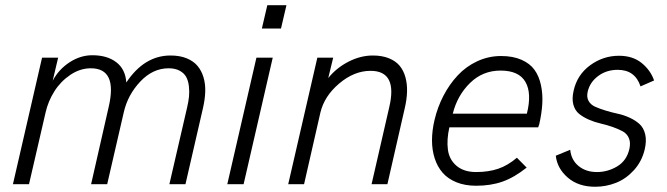

<svg xmlns="http://www.w3.org/2000/svg" viewBox="-20 -710 2572 740"><path d="M29.8 0 142.1 -487.8H204.1L183.1 -398.9Q206.5 -442.9 248.3 -470Q290 -497.1 335.9 -497.1Q393.1 -497.1 428.2 -470.2Q463.4 -443.4 466.8 -392.1Q536.1 -496.1 637.2 -496.1Q672.9 -496.1 699.2 -485.4Q725.6 -474.6 741.2 -456.1Q756.8 -437.5 764.4 -411.9Q772 -386.2 771 -356.4Q770 -326.7 762.2 -293L694.8 0H632.8L701.2 -295.9Q706.5 -318.4 708.5 -337.9Q710.4 -357.4 708 -378.2Q705.6 -398.9 697.5 -413.6Q689.5 -428.2 672.4 -437.5Q655.3 -446.8 629.9 -446.8Q568.8 -446.8 520.5 -395.5Q472.2 -344.2 457 -276.9L393.1 0H331.1L398.9 -297.9Q433.6 -446.8 330.1 -446.8Q288.6 -446.8 251 -421.4Q213.4 -396 189.5 -357.9Q165.5 -319.8 155.8 -276.9L91.8 0Z M989.3 -600.1 1010.3 -689.9H1084L1063 -600.1ZM856 0 968.3 -487.8H1031.2L918.9 0Z M1090.8 0 1203.1 -487.8H1264.2L1245.1 -409.2Q1276.4 -448.2 1323 -472.2Q1369.6 -496.1 1417 -496.1Q1452.6 -496.1 1479 -485.4Q1505.4 -474.6 1520.5 -456.3Q1535.6 -438 1542.7 -411.9Q1549.8 -385.7 1548.8 -356.2Q1547.9 -326.7 1540 -293L1473.1 0H1412.1L1480 -295.9Q1513.7 -437 1408.2 -437Q1345.2 -437 1287.6 -388.4Q1230 -339.8 1214.8 -275.9L1151.9 0Z M1814.9 5.9Q1772 5.9 1739 -7.6Q1706.1 -21 1685.8 -44.4Q1665.5 -67.9 1655.3 -99.9Q1645 -131.8 1645 -169.2Q1645 -206.5 1654.8 -248Q1666.5 -297.4 1689.2 -341.1Q1711.9 -384.8 1743.9 -419.2Q1775.9 -453.6 1819.3 -473.9Q1862.8 -494.1 1911.1 -494.1Q1957 -494.1 1989.7 -479.7Q2022.5 -465.3 2040 -440.9Q2057.6 -416.5 2064.9 -382.1Q2072.3 -347.7 2070.1 -310.3Q2067.9 -272.9 2058.1 -230Q2058.1 -231 2054.2 -219.2H1711.9Q1701.2 -171.4 1706.3 -133.1Q1711.4 -94.7 1739.7 -70.8Q1768.1 -46.9 1814.9 -46.9Q1862.8 -46.9 1900.1 -59.6Q1937.5 -72.3 1972.2 -102.1L2009.8 -64Q1961.9 -25.9 1916.7 -10Q1871.6 5.9 1814.9 5.9ZM1725.1 -272H2010.7Q2030.3 -350.6 2005.1 -394.3Q1980 -438 1909.2 -438Q1840.3 -438 1791.5 -390.1Q1742.7 -342.3 1725.1 -272Z M2273.9 9.8Q2209 9.8 2168.2 -25.6Q2127.4 -61 2122.1 -109.9L2177.7 -132.8Q2181.6 -93.3 2210 -70.1Q2238.3 -46.9 2280.8 -46.9Q2322.3 -46.9 2358.9 -68.8Q2395.5 -90.8 2405.8 -136.2Q2411.1 -160.6 2403.8 -177.7Q2396.5 -194.8 2379.9 -203.9Q2363.3 -212.9 2341.1 -220.7Q2318.8 -228.5 2295.2 -233.9Q2271.5 -239.3 2249.8 -248.8Q2228 -258.3 2212.2 -271Q2196.3 -283.7 2189.9 -306.4Q2183.6 -329.1 2190.9 -360.8Q2204.6 -421.9 2254.6 -458.5Q2304.7 -495.1 2365.7 -495.1Q2418.5 -495.1 2452.9 -467.3Q2487.3 -439.5 2501 -399.9L2448.7 -377Q2427.7 -440.9 2360.8 -440.9Q2317.4 -440.9 2285.4 -417Q2253.4 -393.1 2245.1 -356.9Q2240.2 -335.9 2248.5 -321Q2256.8 -306.2 2273.9 -298.6Q2291 -291 2314 -283.9Q2336.9 -276.9 2360.8 -271.7Q2384.8 -266.6 2407 -256.3Q2429.2 -246.1 2444.8 -231.9Q2460.4 -217.8 2466.6 -192.9Q2472.7 -168 2464.8 -133.8Q2453.6 -87.4 2423.1 -54Q2392.6 -20.5 2354.2 -5.4Q2315.9 9.8 2273.9 9.8Z"/></svg>

Font: HK Grotesk Light Italic
Style: Regular
Weight: 300
Italic angle: -13°
Designer: Alfredo Marco Pradil and Stefan Peev
Foundry: Hanken Design Co.
Version: Version 1.000;PS 001.000;hotconv 1.0.88;makeotf.lib2.5.64775